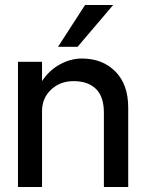

<svg xmlns="http://www.w3.org/2000/svg" viewBox="-20 -747 582 767"><path d="M432.1 -727.1 290 -560.1H211.9L319.8 -727.1ZM395 -296.9Q395 -360.8 363.3 -391.8Q331.5 -422.9 273.9 -422.9Q220.2 -422.9 184.1 -388.9Q147.9 -355 147.9 -303.2V0H51.8V-500H147.9V-422.9Q175.3 -465.3 218.5 -489.3Q261.7 -513.2 307.1 -513.2Q389.6 -513.2 440.9 -461.4Q492.2 -409.7 492.2 -316.9V0H395Z"/></svg>

Font: Overused Grotesk Medium
Style: Regular
Weight: 500
Version: Version 0.002